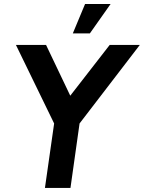

<svg xmlns="http://www.w3.org/2000/svg" viewBox="-20 -920 706 940"><path d="M517 -700H664.5L369.5 -315.5L325 0H200L245 -315.5L58 -700H205.5L324 -451.5ZM336.5 -756.5 396.5 -900.5H521.5L420 -756.5Z"/></svg>

Font: Urbanist
Style: Bold Italic
Weight: 700
Italic angle: -8°
Designer: Corey Hu
Foundry: Corey Hu
Version: Version 1.330; ttfautohint (v1.8.4.7-5d5b)